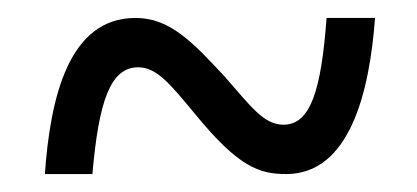

<svg xmlns="http://www.w3.org/2000/svg" viewBox="-20 -464 465 214"><path d="M30 -270H83C90 -351 103 -389 134 -389C155 -389 170 -370 199 -335C246 -278 269 -270 299 -270C370 -270 392 -362 398 -444H344C338 -363 326 -325 296 -325C274 -325 260 -345 231 -378C194 -418 169 -444 131 -444C56 -444 36 -354 30 -270Z"/></svg>

Font: Noto Serif Devanagari ExtraCondensed
Style: Regular
Weight: 400
Width: 2
Designer: Universal Thirst, Indian Type Foundry and the Monotype Design Team
Foundry: Monotype Imaging Inc.
Version: Version 2.004